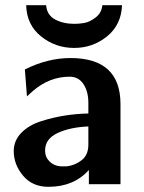

<svg xmlns="http://www.w3.org/2000/svg" viewBox="-20 -711 555 741"><path d="M81 -691H158Q161 -653 192.5 -636Q224 -619 267 -619Q286 -619 306 -622.5Q326 -626 349 -643.5Q372 -661 375 -691H451Q448 -615 393 -570.5Q338 -526 266 -526Q194 -526 138.5 -570.5Q83 -615 81 -691ZM33 -128Q33 -168 62 -198Q91 -228 138 -243Q185 -258 230 -265Q275 -272 321 -273V-314Q321 -358 302 -386.5Q283 -415 249 -415Q170 -415 106 -359L84 -339L76 -443Q164 -487 252 -487Q445 -487 445 -309V0H323V-55Q265 10 167 10Q105 10 69 -33Q33 -76 33 -128ZM154 -130Q154 -105 171 -88Q188 -71 214 -69H238Q270 -73 295.5 -93Q321 -113 321 -153V-223Q250 -220 202 -197.5Q154 -175 154 -130Z"/></svg>

Font: Coval
Style: Bold
Weight: 700
Foundry: Context Ltd
Version: Version 001.000